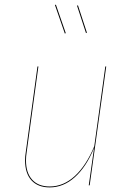

<svg xmlns="http://www.w3.org/2000/svg" viewBox="-20 -806 557 835"><path d="M89 -109Q89 -126 92 -144L143 -517H147L96 -144Q93 -126 93 -109Q93 -54 120 -24.5Q147 5 196 5Q256 5 305.5 -40.5Q355 -86 390 -170L438 -517H442L370 0H366L389 -162Q355 -80 305.5 -35.5Q256 9 196 9Q145 9 117 -21.5Q89 -52 89 -109ZM266 -662 262 -660 219 -784 223 -786ZM358 -664 354 -662 315 -781 319 -783Z"/></svg>

Font: Fira Sans Condensed Four
Style: Italic
Weight: 100
Width: 3
Italic angle: -8°
Designer: bBox Type GmbH & Carrois Corporate GbR & Edenspiekermann AG
Foundry: bBox Type GmbH & Carrois Corporate GbR & Edenspiekermann AG
Version: Version 4.301